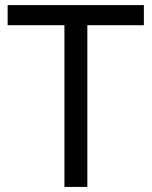

<svg xmlns="http://www.w3.org/2000/svg" viewBox="-20 -734 596 754"><path d="M323 0H233V-635H10V-714H545V-635H323Z"/></svg>

Font: Noto Znamenny Musical Notation
Style: Regular
Weight: 400
Version: Version 1.003; ttfautohint (v1.8.4.7-5d5b)